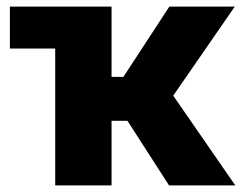

<svg xmlns="http://www.w3.org/2000/svg" viewBox="-20 -559 729 579"><path d="M9.8 -412.6V-539.1H204.6V-412.6ZM146.5 0V-539.1H316.4V-327.1H352.1L490.7 -539.1H688L502.4 -270.5L689.5 0H489.7L364.3 -194.8H316.4V0Z"/></svg>

Font: Inter 18pt ExtraBold
Style: Regular
Weight: 800
Designer: Rasmus Andersson
Foundry: rsms
Version: Version 4.001;git-66647c0bb